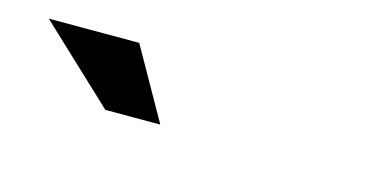

<svg xmlns="http://www.w3.org/2000/svg" viewBox="-30 -780 661 324"><g transform="rotate(15 300.0 -618.0)"><path d="M255 -556 185 -680H27L159 -556Z"/></g></svg>

Font: LT Wave Mono Bold
Style: Regular
Weight: 700
Designer: Daniel Lyons
Version: Version 2.5 (Glyphs App)